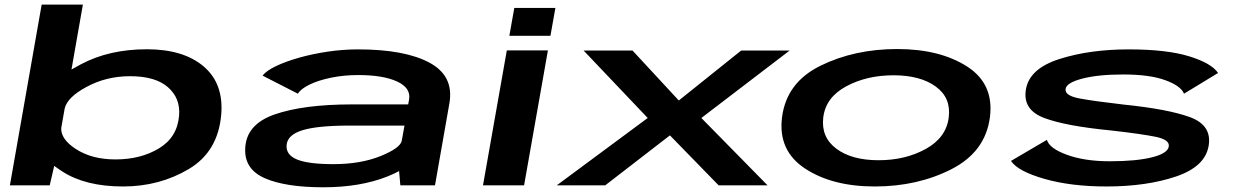

<svg xmlns="http://www.w3.org/2000/svg" viewBox="-20 -805 5384 834"><path d="M23 0 161 -785H340L290.5 -503Q309.5 -514 332 -526Q454.5 -591 618 -591Q776.5 -591 864.2 -516.8Q952 -442.5 941 -308Q927.5 -146.5 800.2 -70.8Q673 5 514.5 5Q351.5 5 251 -60Q231 -73 215.5 -84.5L196 0ZM261 -334 246 -249Q243.5 -201.5 307.5 -159Q377.5 -112.5 481.5 -112.5Q591.5 -112.5 671 -160.8Q750.5 -209 758 -303.5Q764 -378.5 709.5 -426.2Q655 -474 545 -474Q441 -474 355 -427Q273 -383 261 -334Z M1719 0 1713.5 -62Q1691 -49.5 1663 -38.5Q1545 8.5 1384.5 8.5Q1222.5 8.5 1132.8 -29.8Q1043 -68 1045 -155.5Q1046.5 -263.5 1171.8 -307.5Q1297 -351.5 1509.5 -351.5H1753L1757 -373Q1765.5 -423 1704.8 -451Q1644 -479 1536 -479Q1473 -479 1417.8 -467.5Q1362.5 -456 1324.5 -437.5Q1286.5 -419 1274 -398L1120.5 -476.5Q1136.5 -497.5 1178.8 -517.8Q1221 -538 1279.5 -554.5Q1338 -571 1404.2 -580.8Q1470.5 -590.5 1535 -590.5Q1738 -590.5 1845.5 -532.8Q1953 -475 1932 -356L1869.5 0ZM1725 -193 1737 -259.5H1498.5Q1360 -259.5 1294.5 -239.5Q1229 -219.5 1225 -175.5Q1221 -132.5 1270.2 -112.2Q1319.5 -92 1428 -92Q1546 -92 1633 -127Q1718 -161.5 1725 -193Z M2078 0 2181.5 -586H2360L2256.5 0ZM2214 -770.5H2392.5L2371 -649.5H2192.5Z M2398.5 0 2793.5 -292.5 2515 -585.5H2727.5L2928.5 -368.5L3199.5 -585.5H3410L3026.5 -292.5L3314 0H3101.5L2890 -217L2609 0Z M3780 5Q3595 5 3476.8 -73Q3358.5 -151 3377 -296Q3396.5 -447 3544 -519.5Q3691.5 -592 3877 -592Q4062 -592 4180.2 -516.5Q4298.5 -441 4280 -296Q4260.5 -145.5 4113 -70.2Q3965.5 5 3780 5ZM3796.5 -109Q3912.5 -109 4001.2 -158Q4090 -207 4101 -294.5Q4112 -380 4044.8 -429Q3977.5 -478 3861.5 -478Q3745 -478 3655.8 -430Q3566.5 -382 3556 -294.5Q3546 -209 3613 -159Q3680 -109 3796.5 -109Z M4786.5 5Q4632 5 4516.8 -28Q4401.5 -61 4371.5 -106L4527.5 -197.5Q4538 -160.5 4614.8 -132.5Q4691.5 -104.5 4800.5 -104.5Q4916.5 -104.5 4985.2 -122Q5054 -139.5 5057 -170Q5060.5 -198.5 4998.8 -211Q4937 -223.5 4808.5 -238Q4608 -257.5 4515.2 -292.8Q4422.5 -328 4436 -414.5Q4450 -506.5 4581.5 -548.5Q4713 -590.5 4882.5 -590.5Q5046.5 -590.5 5144.2 -560.8Q5242 -531 5271 -488L5123 -398Q5110 -431.5 5042.2 -456.5Q4974.5 -481.5 4859 -481.5Q4749 -481.5 4680 -463.2Q4611 -445 4608.5 -417.5Q4605.5 -389 4671 -377Q4736.5 -365 4859 -351Q5054 -331 5148.8 -296.2Q5243.5 -261.5 5230.5 -174.5Q5217 -82 5088.8 -38.5Q4960.5 5 4786.5 5Z"/></svg>

Font: Anybody UltraExpanded SemiBold
Style: Italic
Weight: 600
Width: 9
Italic angle: -10°
Designer: Tyler Finck
Foundry: Etcetera Type Company
Version: Version 1.010; ttfautohint (v1.8.3) -l 8 -r 50 -G 200 -x 14 